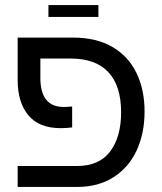

<svg xmlns="http://www.w3.org/2000/svg" viewBox="-20 -741 643 761"><path d="M553 -299Q553 -213 522 -145.5Q491 -78 430.5 -39Q370 0 285 0H50V-83H285Q373 -83 416.5 -140.5Q460 -198 460 -296Q460 -401 409.5 -455Q359 -509 260 -509H140V-432Q140 -317 233 -317Q244 -317 266 -319V-236Q244 -233 221 -233Q135 -233 92.5 -284Q50 -335 50 -424V-592H140H270Q361 -592 424.5 -555.5Q488 -519 520.5 -452.5Q553 -386 553 -299ZM172 -721H370V-674H172Z"/></svg>

Font: Noto Sans Hebrew
Style: Regular
Weight: 400
Designer: Monotype Design Team
Foundry: Monotype Imaging Inc.
Version: Version 1.000